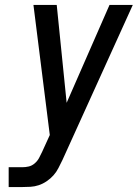

<svg xmlns="http://www.w3.org/2000/svg" viewBox="-20 -755 556 775"><path d="M15 0V-80H70Q83 -80 96 -83Q109 -86 120 -95.5Q131 -105 137.5 -117Q144 -129 150 -142L181 -210L115 -735H209L249 -340L422 -735H516L232 -109Q224 -93 216 -77Q208 -61 196 -47.5Q184 -34 168.5 -23.5Q153 -13 136.5 -7.5Q120 -2 103 -1Q86 0 70 0Z"/></svg>

Font: Iosevka SS04 Medium
Style: Italic
Weight: 500
Italic angle: -9°
Monospace: yes
Designer: Belleve Invis
Foundry: Belleve Invis
Version: Version 19.0.0; ttfautohint (v1.8.4)